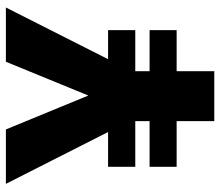

<svg xmlns="http://www.w3.org/2000/svg" viewBox="-68 -683 751 655"><g transform="rotate(-90 307.5 -355.5)"><path d="M309.1 -429.7 424.3 -710.9H609.4L433.1 -362.3H532.2V-269.5H392.1V-220.7H532.2V-128.4H392.1V0H221.7V-128.4H65.9V-220.7H221.7V-269.5H65.9V-362.3H184.6L7.8 -710.9H193.4Z"/></g></svg>

Font: RobotoDraft
Style: Black
Weight: 900
Designer: Google
Version: Version 2.000980w3; 2014; ttfautohint (v1.1) -l 5 -r 24 -G 4